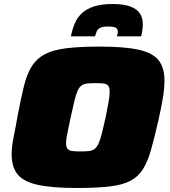

<svg xmlns="http://www.w3.org/2000/svg" viewBox="-20 -928 847 956"><path d="M363 8Q237 8 166.5 -8Q96 -24 67 -60.5Q38 -97 38 -160Q38 -198 48 -246.5Q58 -295 69 -358Q85 -443 100 -502.5Q115 -562 139.5 -600Q164 -638 205 -659Q246 -680 312 -688Q378 -696 478 -696Q602 -696 672 -680Q742 -664 770.5 -627Q799 -590 799 -527Q799 -489 791 -440.5Q783 -392 769 -330Q749 -242 732 -182Q715 -122 691 -84.5Q667 -47 628 -27Q589 -7 525 0.5Q461 8 363 8ZM381 -174Q406 -174 423 -176Q440 -178 451 -186.5Q462 -195 470.5 -213Q479 -231 487 -263Q495 -295 506 -344Q515 -388 520.5 -419.5Q526 -451 526 -470Q526 -492 519 -501Q512 -510 496.5 -512Q481 -514 455 -514Q429 -514 412.5 -512Q396 -510 385 -501.5Q374 -493 366 -475Q358 -457 350.5 -425.5Q343 -394 332 -344Q326 -314 320.5 -289.5Q315 -265 312 -247Q309 -229 309 -215Q309 -196 316.5 -187Q324 -178 340 -176Q356 -174 381 -174ZM333 -747Q340 -782 352.5 -811.5Q365 -841 388 -862.5Q411 -884 448.5 -896Q486 -908 541 -908Q597 -908 629.5 -895.5Q662 -883 676.5 -861Q691 -839 691 -808Q691 -794 689 -779Q687 -764 683 -747H562Q564 -753 565.5 -759Q567 -765 567 -770Q567 -782 557.5 -789Q548 -796 520 -796Q492 -796 479 -789.5Q466 -783 461.5 -772Q457 -761 453 -747Z"/></svg>

Font: Saira Expanded Black
Style: Italic
Weight: 900
Width: 7
Italic angle: -12°
Designer: Hector Gatti with collaboration of the Omnibus-Type team
Foundry: Omnibus-Type
Version: Version 1.101